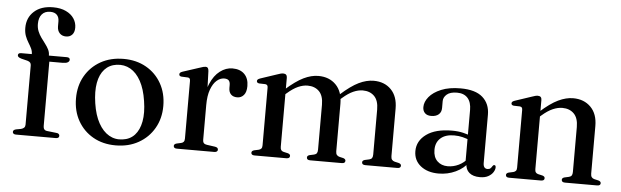

<svg xmlns="http://www.w3.org/2000/svg" viewBox="-47 -893 3462 1071"><g transform="rotate(5 1683.5 -357.5)"><path d="M217 -61Q217 -49.5 222.2 -42.8Q227.5 -36 239 -35L291 -29Q300 -28.5 304.2 -24.2Q308.5 -20 308.5 -14Q308.5 0 289.5 0H66.5Q58 0 53.2 -3.8Q48.5 -7.5 48.5 -13.5Q48.5 -19.5 52.5 -23.2Q56.5 -27 65 -29L92.5 -34Q104 -37 109.8 -43.2Q115.5 -49.5 115.5 -59.5V-391.5Q115.5 -400.5 111 -406.5Q106.5 -412.5 95 -416L60.5 -424.5Q47.5 -428.5 43.2 -432.8Q39 -437 39 -442.5Q39 -448 43.2 -451.5Q47.5 -455 56 -455H136.5L116 -440V-455Q116 -471.5 108.8 -486.5Q101.5 -501.5 91.5 -517.5Q81.5 -533.5 74.2 -553Q67 -572.5 67 -598Q67 -655 106 -690.2Q145 -725.5 212 -725.5Q254.5 -725.5 284.2 -711.2Q314 -697 329.2 -673.8Q344.5 -650.5 344.5 -623Q344.5 -597 331.5 -583.2Q318.5 -569.5 297.5 -569.5Q275 -569.5 261.5 -583.8Q248 -598 248 -622.5V-649.5Q248 -673.5 235.2 -686.2Q222.5 -699 198 -699Q168 -699 151.5 -679.8Q135 -660.5 135 -626Q135 -603.5 142.5 -585Q150 -566.5 161.5 -550.5Q173 -534.5 184.5 -519.5Q196 -504.5 203.8 -489.2Q211.5 -474 211.5 -457V-438.5L199.5 -455H311.5Q320 -455 324.8 -451.8Q329.5 -448.5 329.5 -442Q329.5 -433 320.2 -427.2Q311 -421.5 292 -421.5H217Z M629.5 -473Q700.5 -473 755.2 -442Q810 -411 841 -356.2Q872 -301.5 872 -230Q872 -160.5 840.5 -105.8Q809 -51 753.5 -19.8Q698 11.5 625.5 11.5Q554 11.5 499.5 -19.5Q445 -50.5 414 -105.2Q383 -160 383 -231Q383 -301.5 414.2 -356Q445.5 -410.5 501 -441.8Q556.5 -473 629.5 -473ZM662 -25Q703 -30 729 -58.2Q755 -86.5 764 -134.8Q773 -183 762.5 -249Q752.5 -315.5 728.5 -359.2Q704.5 -403 669.8 -422.8Q635 -442.5 593 -437Q552 -431.5 526 -403.2Q500 -375 491.2 -326.8Q482.5 -278.5 492.5 -212.5Q502.5 -146.5 526.8 -102.8Q551 -59 585.8 -39Q620.5 -19 662 -25Z M1095 -256.5Q1095 -327 1115.5 -375.2Q1136 -423.5 1168.8 -448.2Q1201.5 -473 1238.5 -473Q1281.5 -473 1305.5 -448.8Q1329.5 -424.5 1329.5 -382Q1329.5 -348.5 1315 -331.5Q1300.5 -314.5 1278 -314.5Q1255.5 -314.5 1243 -327.2Q1230.5 -340 1230.5 -363V-379.5Q1230.5 -396.5 1222.8 -404.8Q1215 -413 1197 -413Q1175.5 -413 1155.5 -395.8Q1135.5 -378.5 1122.8 -343.8Q1110 -309 1110 -256.5ZM1105.5 -447 1110 -319.5V-61Q1110 -50 1115.5 -43.8Q1121 -37.5 1133 -36L1179 -29.5Q1188 -28 1192.2 -24.2Q1196.5 -20.5 1196.5 -14Q1196.5 -7.5 1191.5 -3.8Q1186.5 0 1177 0H968Q958.5 0 954 -3.8Q949.5 -7.5 949.5 -14Q949.5 -19 953 -22.8Q956.5 -26.5 964.5 -28.5L989.5 -34Q998.5 -36 1003.2 -42Q1008 -48 1008 -60V-382Q1008 -391.5 1004.8 -396Q1001.5 -400.5 994 -401L958.5 -402.5Q951.5 -403.5 948.5 -406.5Q945.5 -409.5 945.5 -414.5Q945.5 -420 949 -423.5Q952.5 -427 962 -430.5L1051 -459.5Q1067.5 -465.5 1075.5 -467.2Q1083.5 -469 1088.5 -469Q1096.5 -469 1100.5 -464Q1104.5 -459 1105.5 -447Z M1544.5 -447.5V-60.5Q1544.5 -48.5 1549.2 -42.2Q1554 -36 1563 -34L1587 -28.5Q1600.5 -24.5 1600.5 -14.5Q1600.5 0 1581 0H1402.5Q1393 0 1388.5 -3.8Q1384 -7.5 1384 -14Q1384 -19 1387.5 -22.8Q1391 -26.5 1398.5 -28.5L1424 -34Q1433 -36.5 1437.8 -42.2Q1442.5 -48 1442.5 -60V-382.5Q1442.5 -392 1439.2 -396.2Q1436 -400.5 1428 -401.5L1393.5 -402.5Q1386 -403.5 1383 -406.8Q1380 -410 1380 -414.5Q1380 -420 1383.5 -423.5Q1387 -427 1396.5 -430.5L1486.5 -460.5Q1500 -465.5 1508.2 -467.5Q1516.5 -469.5 1523 -469.5Q1534 -469.5 1539.2 -463.8Q1544.5 -458 1544.5 -447.5ZM1531 -344.5 1515 -361 1535.5 -379.5Q1594 -431.5 1637 -452.2Q1680 -473 1719.5 -473Q1780.5 -473 1817.8 -435Q1855 -397 1855 -329V-63Q1855 -49.5 1860.5 -42.8Q1866 -36 1876 -33.5L1897.5 -28.5Q1910.5 -24 1910.5 -14.5Q1910.5 0 1891.5 0H1714Q1695 0 1695 -14.5Q1695 -24.5 1708 -28.5L1733.5 -34Q1744 -36.5 1748.5 -43.2Q1753 -50 1753 -63V-314.5Q1753 -365 1728.8 -389.5Q1704.5 -414 1664 -414Q1639 -414 1611.2 -401.8Q1583.5 -389.5 1552 -362ZM1840.5 -344.5 1824 -361 1845 -379.5Q1903 -431.5 1946 -452.2Q1989 -473 2029 -473Q2090 -473 2127 -435Q2164 -397 2164 -329V-63Q2164 -49.5 2169.5 -42.8Q2175 -36 2185 -33.5L2207 -28.5Q2214.5 -26.5 2218 -22.8Q2221.5 -19 2221.5 -14Q2221.5 -7.5 2217 -3.8Q2212.5 0 2203 0H2023.5Q2004 0 2004 -14.5Q2004 -24.5 2017.5 -28.5L2042.5 -34Q2053 -36.5 2057.5 -43.2Q2062 -50 2062 -63V-314.5Q2062 -365 2037.8 -389.5Q2013.5 -414 1973 -414Q1948 -414 1920.2 -401.8Q1892.5 -389.5 1861 -362Z M2584.5 -58.5V-67L2578.5 -69V-357.5Q2578.5 -401 2557.8 -424.2Q2537 -447.5 2498 -447.5Q2459.5 -447.5 2440.8 -431.2Q2422 -415 2422 -393.5V-355Q2422 -331.5 2406.8 -318.5Q2391.5 -305.5 2365 -305.5Q2342 -305.5 2329.8 -317.8Q2317.5 -330 2317.5 -351Q2317.5 -380.5 2340.5 -408.5Q2363.5 -436.5 2407.8 -454.8Q2452 -473 2515.5 -473Q2599 -473 2639.5 -437Q2680 -401 2680 -340V-70.5Q2680 -53.5 2686.2 -45.8Q2692.5 -38 2703.5 -38Q2715 -38 2720.8 -43.8Q2726.5 -49.5 2730 -56Q2732 -59 2734.2 -61Q2736.5 -63 2740 -63Q2744.5 -63 2746.5 -59.8Q2748.5 -56.5 2748.5 -51Q2748.5 -38 2739.2 -23.5Q2730 -9 2711.8 1Q2693.5 11 2665.5 11Q2627 11 2605.8 -7Q2584.5 -25 2584.5 -58.5ZM2294.5 -102.5Q2294.5 -160 2345.5 -197Q2396.5 -234 2489 -234Q2523.5 -234 2550.8 -227.5Q2578 -221 2599.5 -211.5L2592.5 -189Q2572 -197.5 2550.2 -203Q2528.5 -208.5 2503 -208.5Q2454 -208.5 2427 -184.5Q2400 -160.5 2400 -119Q2400 -78 2422.8 -56Q2445.5 -34 2481 -34Q2513 -34 2542.5 -48.2Q2572 -62.5 2593.5 -89.5L2602.5 -70Q2574.5 -31 2529.5 -10Q2484.5 11 2434 11Q2372 11 2333.2 -20Q2294.5 -51 2294.5 -102.5Z M2970 -447.5V-60.5Q2970 -48.5 2974.8 -42.2Q2979.5 -36 2988.5 -34L3012.5 -28.5Q3026 -24.5 3026 -14.5Q3026 0 3006.5 0H2828Q2818.5 0 2814 -3.8Q2809.5 -7.5 2809.5 -14Q2809.5 -19 2813 -22.8Q2816.5 -26.5 2824 -28.5L2849.5 -34Q2858.5 -36.5 2863.2 -42.2Q2868 -48 2868 -60V-382.5Q2868 -392 2864.8 -396.2Q2861.5 -400.5 2853.5 -401.5L2819 -402.5Q2811.5 -403.5 2808.5 -406.8Q2805.5 -410 2805.5 -414.5Q2805.5 -420 2809 -423.5Q2812.5 -427 2822 -430.5L2912 -460.5Q2925.5 -465.5 2933.8 -467.5Q2942 -469.5 2948.5 -469.5Q2959.5 -469.5 2964.8 -463.8Q2970 -458 2970 -447.5ZM2957 -344.5 2940.5 -361 2961.5 -379.5Q3019 -431.5 3062.8 -452.2Q3106.5 -473 3146 -473Q3207 -473 3244.8 -435Q3282.5 -397 3282.5 -329V-63Q3282.5 -49.5 3287.8 -42.8Q3293 -36 3303 -33.5L3325 -28.5Q3332.5 -26.5 3336.2 -22.8Q3340 -19 3340 -14Q3340 -7.5 3335.5 -3.8Q3331 0 3321 0H3141.5Q3122 0 3122 -14.5Q3122 -24.5 3135.5 -28.5L3160.5 -34Q3171 -36.5 3175.5 -43.2Q3180 -50 3180 -63V-314.5Q3180 -365 3155.5 -389.5Q3131 -414 3090.5 -414Q3065.5 -414 3037.2 -401.8Q3009 -389.5 2977.5 -362Z"/></g></svg>

Font: Fraunces 48pt
Style: Regular
Weight: 400
Version: Version 1.000;[b76b70a41]